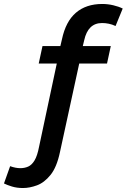

<svg xmlns="http://www.w3.org/2000/svg" viewBox="-26 -751 646 967"><path d="M-6 173 25 86Q53 96 76 96Q98 96 116 88Q134 80 148 57Q162 34 171 -13L260 -431H169L188 -519H278L286 -553Q305 -643 356.5 -687Q408 -731 489 -731Q517 -731 544.5 -724.5Q572 -718 592 -708L556 -620Q539 -628 522 -631.5Q505 -635 488 -635Q417 -635 398 -548L391 -519H532L513 -431H373L276 15Q260 91 228.5 130Q197 169 160 182.5Q123 196 90 196Q59 196 34.5 188.5Q10 181 -6 173Z"/></svg>

Font: Radio Canada Medium
Style: Italic
Weight: 500
Italic angle: -12°
Designer: Charles Daoud, Etienne Aubert Bonn, Alexandre Saumier Demers, Jacques Le Bailly
Foundry: Radio-Canada
Version: Version 2.104; ttfautohint (v1.8.4.7-5d5b);gftools[0.9.28.de